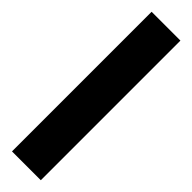

<svg xmlns="http://www.w3.org/2000/svg" viewBox="4 -105 457 457"><g transform="rotate(-45 233.0 123.5)"><path d="M468 172H-2V75H468Z"/></g></svg>

Font: Noto Sans Display SemiCondensed Extra
Style: Regular
Weight: 800
Width: 4
Designer: Monotype Design Team
Foundry: Monotype Imaging Inc.
Version: Version 1.900